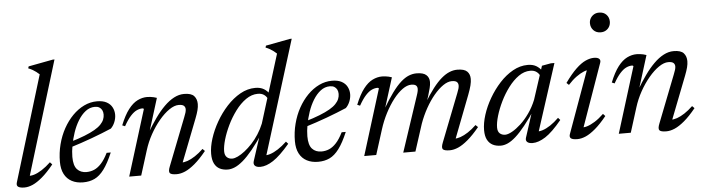

<svg xmlns="http://www.w3.org/2000/svg" viewBox="-46 -911 4089 1115"><g transform="rotate(-5 1999.0 -353.0)"><path d="M202.5 -637Q193.5 -645.5 184.5 -652.2Q175.5 -659 164.5 -665.5Q153.5 -672 139 -677.5L142.5 -688.5L285.5 -715.5H295.5L89.5 -41L83 -56Q98 -53 119 -59.2Q140 -65.5 165 -81.5Q190 -97.5 217 -123L229.5 -109.5Q193 -64.5 162.2 -38.5Q131.5 -12.5 105.8 -1.2Q80 10 57.5 10Q32.5 10 21.2 2.5Q10 -5 15.5 -23Z M505 -421Q475 -421 450.5 -402Q426 -383 407 -352Q388 -321 375.5 -284Q363 -247 356.2 -210Q349.5 -173 349.5 -143Q349.5 -91.5 369.8 -69.8Q390 -48 424 -48Q447.5 -48 468.8 -57Q490 -66 510.2 -87.8Q530.5 -109.5 550 -149H574Q548 -87.5 522 -52.8Q496 -18 466.5 -4Q437 10 399.5 10Q361.5 10 333.5 -4.8Q305.5 -19.5 290.2 -48.8Q275 -78 275 -120.5Q275 -173 287.8 -222.2Q300.5 -271.5 323.5 -313Q346.5 -354.5 377.2 -385.8Q408 -417 444.2 -434.5Q480.5 -452 519.5 -452Q554.5 -452 576.2 -440Q598 -428 608.2 -408.2Q618.5 -388.5 618.5 -365.5Q618.5 -344 609.8 -322.5Q601 -301 586.5 -287Q560.5 -276 531 -264.2Q501.5 -252.5 470.2 -241Q439 -229.5 407 -218.8Q375 -208 342.5 -198L344.5 -230Q394.5 -244.5 430.2 -258.8Q466 -273 489.8 -286.8Q513.5 -300.5 527 -314.8Q540.5 -329 546.2 -343.2Q552 -357.5 552 -372.5Q552 -387 546.5 -397.8Q541 -408.5 530.8 -414.8Q520.5 -421 505 -421Z M670 -293.5 654 -300Q677.5 -358.5 702.8 -391.2Q728 -424 755.8 -437.8Q783.5 -451.5 812 -451.5Q822 -451.5 831.5 -450.2Q841 -449 850 -447Q859 -445 868.5 -441.5L807 -243.5H803Q829.5 -288.5 856.5 -326.5Q883.5 -364.5 911.5 -392.2Q939.5 -420 968.5 -435.2Q997.5 -450.5 1027.5 -450.5Q1069.5 -450.5 1085.8 -432.2Q1102 -414 1102 -385.5Q1102 -369 1097 -349.5Q1092 -330 1081.5 -303L978 -37L976.5 -55Q993 -54 1013.8 -61.2Q1034.5 -68.5 1058.2 -84Q1082 -99.5 1106.5 -123L1119.5 -110Q1083 -65 1051.8 -38.8Q1020.5 -12.5 994.5 -1.2Q968.5 10 945 10Q913 10 905 0Q897 -10 908.5 -38.5L1017 -316Q1023 -330.5 1026.2 -341.5Q1029.5 -352.5 1029.5 -361Q1029.5 -374 1020.8 -381.8Q1012 -389.5 990.5 -389.5Q965.5 -389.5 935.5 -369Q905.5 -348.5 876 -313.2Q846.5 -278 822.2 -234.2Q798 -190.5 783.5 -143.5L738.5 0H668.5L787.5 -383.5Q786.5 -385.5 784.8 -386.8Q783 -388 779.5 -388Q763 -388 745.8 -380Q728.5 -372 709.8 -351.5Q691 -331 670 -293.5Z M1512 -375.5Q1506 -392.5 1491.5 -403.2Q1477 -414 1454.5 -414Q1418 -414 1384.5 -390.5Q1351 -367 1323 -329.2Q1295 -291.5 1274.2 -248.5Q1253.5 -205.5 1242 -165.8Q1230.5 -126 1230.5 -98.5Q1230.5 -75 1242.8 -63.5Q1255 -52 1274 -52Q1288 -52 1307.2 -61.2Q1326.5 -70.5 1348 -87.2Q1369.5 -104 1391 -127Q1412.5 -150 1431 -178.8Q1449.5 -207.5 1462.5 -239.5L1586 -637Q1577 -645.5 1568 -652.2Q1559 -659 1548 -665.5Q1537 -672 1522.5 -677.5L1526 -688.5L1668.5 -715.5H1678.5L1467.5 -37L1458 -55Q1474 -52.5 1495.5 -59.2Q1517 -66 1542 -82.2Q1567 -98.5 1593 -123L1605 -109.5Q1549 -43.5 1508 -16.8Q1467 10 1432.5 10Q1410 10 1400.8 0.2Q1391.5 -9.5 1397 -27L1450 -190.5H1461.5Q1421.5 -131 1389.8 -92.2Q1358 -53.5 1332 -31.5Q1306 -9.5 1284.2 -0.2Q1262.5 9 1243 9Q1216.5 9 1196.2 -1.2Q1176 -11.5 1165 -33.5Q1154 -55.5 1154 -90Q1154 -130 1169.2 -178.2Q1184.5 -226.5 1211.8 -274.2Q1239 -322 1275.5 -361.8Q1312 -401.5 1354.5 -425.5Q1397 -449.5 1443 -449.5Q1472.5 -449.5 1492.8 -437.2Q1513 -425 1528.5 -401Z M1875 -421Q1845 -421 1820.5 -402Q1796 -383 1777 -352Q1758 -321 1745.5 -284Q1733 -247 1726.2 -210Q1719.5 -173 1719.5 -143Q1719.5 -91.5 1739.8 -69.8Q1760 -48 1794 -48Q1817.5 -48 1838.8 -57Q1860 -66 1880.2 -87.8Q1900.5 -109.5 1920 -149H1944Q1918 -87.5 1892 -52.8Q1866 -18 1836.5 -4Q1807 10 1769.5 10Q1731.5 10 1703.5 -4.8Q1675.5 -19.5 1660.2 -48.8Q1645 -78 1645 -120.5Q1645 -173 1657.8 -222.2Q1670.5 -271.5 1693.5 -313Q1716.5 -354.5 1747.2 -385.8Q1778 -417 1814.2 -434.5Q1850.5 -452 1889.5 -452Q1924.5 -452 1946.2 -440Q1968 -428 1978.2 -408.2Q1988.5 -388.5 1988.5 -365.5Q1988.5 -344 1979.8 -322.5Q1971 -301 1956.5 -287Q1930.5 -276 1901 -264.2Q1871.5 -252.5 1840.2 -241Q1809 -229.5 1777 -218.8Q1745 -208 1712.5 -198L1714.5 -230Q1764.5 -244.5 1800.2 -258.8Q1836 -273 1859.8 -286.8Q1883.5 -300.5 1897 -314.8Q1910.5 -329 1916.2 -343.2Q1922 -357.5 1922 -372.5Q1922 -387 1916.5 -397.8Q1911 -408.5 1900.8 -414.8Q1890.5 -421 1875 -421Z M2569.5 -37 2568.5 -55Q2584.5 -54 2605.2 -61.2Q2626 -68.5 2649.8 -84Q2673.5 -99.5 2698 -123L2711.5 -110Q2674.5 -65 2643.2 -38.8Q2612 -12.5 2586 -1.2Q2560 10 2537 10Q2504.5 10 2496.5 0Q2488.5 -10 2500 -38.5L2609 -317.5Q2615 -332.5 2617.8 -342.5Q2620.5 -352.5 2620.5 -360.5Q2620.5 -374 2612 -381.5Q2603.5 -389 2582.5 -389Q2559 -389 2532 -370.5Q2505 -352 2478 -319.8Q2451 -287.5 2427.8 -245.8Q2404.5 -204 2388 -158L2337 0H2266L2373.5 -323.5Q2376 -331 2378 -337.8Q2380 -344.5 2381 -350.5Q2382 -356.5 2382 -361.5Q2382 -375 2373.8 -382Q2365.5 -389 2346.5 -389Q2322.5 -389 2295.5 -369.8Q2268.5 -350.5 2242 -316.5Q2215.5 -282.5 2192.5 -238Q2169.5 -193.5 2154 -144L2108.5 0H2038.5L2157.5 -383.5Q2156.5 -385.5 2154.8 -386.8Q2153 -388 2149.5 -388Q2133 -388 2115.8 -380Q2098.5 -372 2079.8 -351.5Q2061 -331 2040 -293.5L2024 -300Q2047.5 -358.5 2072.8 -391.2Q2098 -424 2125.8 -437.8Q2153.5 -451.5 2182 -451.5Q2192 -451.5 2201.5 -450.2Q2211 -449 2220 -447Q2229 -445 2238.5 -441.5L2181 -258H2177.5Q2211 -315.5 2238.8 -353.2Q2266.5 -391 2290.8 -412.5Q2315 -434 2337.5 -443Q2360 -452 2382.5 -452Q2422 -452 2439.2 -436.5Q2456.5 -421 2456.5 -395.5Q2456.5 -380 2451.5 -360Q2446.5 -340 2438.5 -314L2425.5 -275H2420.5Q2450.5 -324.5 2477 -358.8Q2503.5 -393 2527.8 -413.5Q2552 -434 2574.8 -443.2Q2597.5 -452.5 2620 -452.5Q2661 -452.5 2677.5 -436.2Q2694 -420 2694 -392.5Q2694 -376 2688.8 -354.8Q2683.5 -333.5 2671.5 -302Z M2983.5 -24 3037 -190.5H3048.5Q3009.5 -132.5 2978.5 -93.8Q2947.5 -55 2922 -32.5Q2896.5 -10 2875.2 -0.5Q2854 9 2834.5 9Q2807.5 9 2787.5 -1.2Q2767.5 -11.5 2756.2 -33Q2745 -54.5 2745 -89Q2745 -129.5 2760.2 -177.5Q2775.5 -225.5 2802.8 -272.5Q2830 -319.5 2865.8 -358.5Q2901.5 -397.5 2943.5 -421Q2985.5 -444.5 3030 -444.5Q3059 -444.5 3078.8 -433.2Q3098.5 -422 3114.5 -399.5L3097.5 -375Q3091.5 -389.5 3077.5 -399.5Q3063.5 -409.5 3042 -409.5Q3006.5 -409.5 2974 -386.5Q2941.5 -363.5 2913.8 -326.5Q2886 -289.5 2865.5 -247.2Q2845 -205 2833.2 -165.2Q2821.5 -125.5 2821.5 -97.5Q2821.5 -74 2834 -63Q2846.5 -52 2865.5 -52Q2881.5 -52 2905.8 -65.5Q2930 -79 2956.8 -103.5Q2983.5 -128 3008 -162.8Q3032.5 -197.5 3049.5 -239.5L3112.5 -432.5L3165 -442H3186L3055 -37L3046 -55.5Q3062 -52.5 3083.5 -59.2Q3105 -66 3129.5 -82.2Q3154 -98.5 3179 -123L3191 -109.5Q3136 -42.5 3095 -16.2Q3054 10 3020 10Q2998 10 2988.2 0.8Q2978.5 -8.5 2983.5 -24Z M3239.5 -23 3374.5 -396.5 3388 -385Q3372.5 -386 3351.8 -377.8Q3331 -369.5 3307.2 -352.2Q3283.5 -335 3259 -308L3245.5 -320.5Q3282 -371.5 3312 -400Q3342 -428.5 3368 -440.2Q3394 -452 3417 -452Q3438.5 -452 3447.5 -443.2Q3456.5 -434.5 3450.5 -419L3315.5 -37L3306.5 -56Q3322 -53 3342.8 -59.2Q3363.5 -65.5 3388.8 -81.2Q3414 -97 3441 -123L3453.5 -109.5Q3417 -64.5 3386.2 -38.5Q3355.5 -12.5 3329.8 -1.2Q3304 10 3281 10Q3253 10 3243.2 2Q3233.5 -6 3239.5 -23ZM3411.5 -654Q3411.5 -670 3419 -682.8Q3426.5 -695.5 3439.2 -703.2Q3452 -711 3469.5 -711Q3496 -711 3511.8 -694.5Q3527.5 -678 3527.5 -654Q3527.5 -637.5 3520.2 -624.5Q3513 -611.5 3500 -603.8Q3487 -596 3469.5 -596Q3443.5 -596 3427.5 -612.8Q3411.5 -629.5 3411.5 -654Z M3524 -293.5 3508 -300Q3531.5 -358.5 3556.8 -391.2Q3582 -424 3609.8 -437.8Q3637.5 -451.5 3666 -451.5Q3676 -451.5 3685.5 -450.2Q3695 -449 3704 -447Q3713 -445 3722.5 -441.5L3661 -243.5H3657Q3683.5 -288.5 3710.5 -326.5Q3737.5 -364.5 3765.5 -392.2Q3793.5 -420 3822.5 -435.2Q3851.5 -450.5 3881.5 -450.5Q3923.5 -450.5 3939.8 -432.2Q3956 -414 3956 -385.5Q3956 -369 3951 -349.5Q3946 -330 3935.5 -303L3832 -37L3830.5 -55Q3847 -54 3867.8 -61.2Q3888.5 -68.5 3912.2 -84Q3936 -99.5 3960.5 -123L3973.5 -110Q3937 -65 3905.8 -38.8Q3874.5 -12.5 3848.5 -1.2Q3822.5 10 3799 10Q3767 10 3759 0Q3751 -10 3762.5 -38.5L3871 -316Q3877 -330.5 3880.2 -341.5Q3883.5 -352.5 3883.5 -361Q3883.5 -374 3874.8 -381.8Q3866 -389.5 3844.5 -389.5Q3819.5 -389.5 3789.5 -369Q3759.5 -348.5 3730 -313.2Q3700.5 -278 3676.2 -234.2Q3652 -190.5 3637.5 -143.5L3592.5 0H3522.5L3641.5 -383.5Q3640.5 -385.5 3638.8 -386.8Q3637 -388 3633.5 -388Q3617 -388 3599.8 -380Q3582.5 -372 3563.8 -351.5Q3545 -331 3524 -293.5Z"/></g></svg>

Font: Newsreader 28pt
Style: Italic
Weight: 400
Italic angle: -17°
Version: Version 1.003